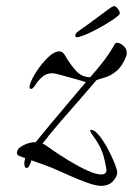

<svg xmlns="http://www.w3.org/2000/svg" viewBox="-20 -583 432 624"><path d="M308 21Q292 21 264 11Q236 1 208 -11.5Q180 -24 164 -31Q149 -38 125.5 -46.5Q102 -55 82 -62L79 -53Q73 -37 67 -37Q59 -37 59 -52Q59 -59 62 -69L43 -76Q35 -79 35 -86Q35 -100 55 -110.5Q75 -121 96 -121Q116 -146 144 -179.5Q172 -213 202 -248.5Q232 -284 259 -316Q244 -321 220.5 -327.5Q197 -334 177 -339.5Q157 -345 151 -345Q130 -345 116.5 -332.5Q103 -320 95 -307Q87 -294 81 -294Q76 -294 76 -301Q76 -303 76.5 -305Q77 -307 78 -310Q83 -327 99.5 -352Q116 -377 136 -396.5Q156 -416 173 -416Q183 -416 190 -405Q209 -372 228 -352Q247 -332 273 -332Q291 -352 312.5 -379Q334 -406 354 -441Q356 -444 361 -444Q369 -444 380.5 -434.5Q392 -425 392 -411Q392 -408 391.5 -405.5Q391 -403 390 -400Q377 -367 358.5 -352Q340 -337 323 -332Q306 -327 294 -323Q272 -297 240.5 -261Q209 -225 176 -187Q143 -149 118 -116Q124 -114 127 -112Q132 -108 154 -93Q176 -78 205.5 -60Q235 -42 263.5 -29Q292 -16 309 -16Q326 -16 326 -31Q326 -36 318 -70.5Q310 -105 278 -148Q277 -150 275 -153.5Q273 -157 273 -158Q273 -161 276 -161Q287 -161 301.5 -143.5Q316 -126 329.5 -101Q343 -76 352 -53.5Q361 -31 361 -21Q361 -10 347.5 5.5Q334 21 308 21ZM229 -462Q224 -462 225 -470Q227 -477 238 -484Q243 -487 258 -498Q273 -509 290 -521.5Q307 -534 320.5 -544Q334 -554 337 -556Q344 -561 346.5 -562Q349 -563 352 -563Q357 -563 364 -553Q371 -543 369 -538Q368 -534 354 -524Q340 -514 320.5 -502.5Q301 -491 282 -481.5Q263 -472 252 -468Q236 -462 229 -462Z"/></svg>

Font: Comforter
Style: Regular
Weight: 400
Designer: Robert E. Leuschke
Foundry: Robert E. Leuschke
Version: Version 1.013; ttfautohint (v1.8.3)